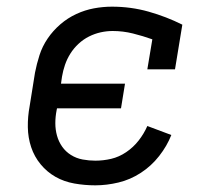

<svg xmlns="http://www.w3.org/2000/svg" viewBox="-20 -548 640 576"><path d="M266 8Q234 8 203 2.5Q172 -3 146.5 -17.5Q121 -32 102 -55Q83 -78 73.5 -106.5Q64 -135 63.5 -166.5Q63 -198 69 -230L85 -330Q90 -356 98.5 -382.5Q107 -409 123 -432.5Q139 -456 161 -475Q183 -494 209 -506Q235 -518 262 -523Q289 -528 316 -528Q373 -528 426 -513Q479 -498 527 -474L505 -340H422L437 -430Q409 -440 379 -447.5Q349 -455 318 -455Q300 -455 282 -451Q264 -447 247 -438.5Q230 -430 215.5 -416.5Q201 -403 191 -387Q181 -371 175 -353.5Q169 -336 166 -318L163 -297H355L343 -223H151L150 -218Q146 -198 146 -178.5Q146 -159 151 -141Q156 -123 166.5 -108Q177 -93 193 -83Q209 -73 228 -69.5Q247 -66 266 -66Q290 -66 313.5 -71.5Q337 -77 358.5 -91.5Q380 -106 396 -126.5Q412 -147 422 -170L494 -143Q481 -110 457.5 -80Q434 -50 402.5 -29.5Q371 -9 335.5 -0.5Q300 8 266 8Z"/></svg>

Font: Iosevka Etoile
Style: Italic
Weight: 400
Italic angle: -9°
Designer: Belleve Invis
Foundry: Belleve Invis
Version: Version 22.1.2; ttfautohint (v1.8.4)